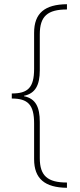

<svg xmlns="http://www.w3.org/2000/svg" viewBox="-20 -734 380 912"><path d="M298 158V133C206 133 169 101 169 17V-155C169 -226 149 -266 94 -277V-279C148 -290 169 -330 169 -400V-571C169 -657 206 -689 298 -689V-714C193 -713 142 -672 142 -578V-407C142 -317 112 -290 36 -290V-266C112 -266 142 -237 142 -148V22C142 115 193 157 298 158Z"/></svg>

Font: Noto Sans Thai Looped SemiCondensed Thin
Style: Regular
Weight: 100
Width: 4
Designer: Sasikarn Vongin, Ben Mitchell
Foundry: The Fontpad Ltd
Version: Version 1.001